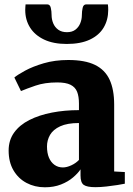

<svg xmlns="http://www.w3.org/2000/svg" viewBox="-20 -824 594 856"><path d="M180 11Q135 11 98.2 -8.5Q61.5 -28 40 -64.8Q18.5 -101.5 18.5 -153Q18.5 -199 43 -233Q67.5 -267 111 -289Q154.5 -311 211.2 -322Q268 -333 332 -333V-362.5Q332 -394 323.8 -414.8Q315.5 -435.5 294.5 -446Q273.5 -456.5 235 -456.5Q179.5 -456.5 138.2 -442.2Q97 -428 73.5 -418L44 -478.5Q58 -490.5 92 -509Q126 -527.5 175.2 -542Q224.5 -556.5 284.5 -556.5Q358.5 -556.5 403.2 -534.8Q448 -513 468.5 -469Q489 -425 489 -357.5V-59.5L536.5 -57V-5Q525.5 -2.5 503 1Q480.5 4.5 454.2 7.5Q428 10.5 405.5 10.5Q367.5 10.5 353.2 0.2Q339 -10 339 -41.5V-69Q327.5 -51.5 305.5 -32.8Q283.5 -14 251.8 -1.5Q220 11 180 11ZM260.5 -77.5Q277.5 -77.5 298 -87Q318.5 -96.5 332 -111V-275.5Q280 -275.5 248.5 -261Q217 -246.5 203.2 -222.8Q189.5 -199 189.5 -171Q189.5 -142 198.2 -121.2Q207 -100.5 223 -89Q239 -77.5 260.5 -77.5ZM190.5 -804.5Q203 -804.5 206.5 -789Q210 -773.5 210 -757Q210 -738 217.2 -720.2Q224.5 -702.5 239.8 -691.5Q255 -680.5 278.5 -680.5Q301.5 -680.5 316 -691.5Q330.5 -702.5 337.8 -720.2Q345 -738 345 -757Q345 -773.5 348.5 -789Q352 -804.5 364.5 -804.5H461Q462 -799.5 462.2 -792Q462.5 -784.5 462.5 -779.5Q462.5 -735.5 442.2 -701.2Q422 -667 380.8 -647.5Q339.5 -628 277.5 -628Q218 -628 176.8 -647.5Q135.5 -667 114 -701.2Q92.5 -735.5 92.5 -779.5Q92.5 -786 93 -792Q93.5 -798 94 -804.5Z"/></svg>

Font: Merriweather 48pt Black
Style: Regular
Weight: 900
Version: Version 2.100